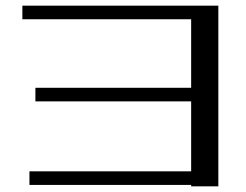

<svg xmlns="http://www.w3.org/2000/svg" viewBox="-20 -679 868 678"><path d="M59 -611H655V-369H105V-321H655V-74H84V-26H655V-21H751V-659H59Z"/></svg>

Font: LXGW Marker Gothic
Style: Regular
Weight: 400
Version: Version 1.001